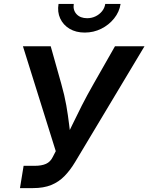

<svg xmlns="http://www.w3.org/2000/svg" viewBox="-20 -965 761 985"><path d="M82.5 0 101.1 -114.3H157.7Q193.4 -114.3 216.1 -124.5Q238.8 -134.8 251 -160.2L266.1 -189.5L97.7 -727.5H240.2L294.4 -534.7Q311 -476.6 320.1 -424.6Q329.1 -372.6 334.7 -325.4Q340.3 -278.3 345.7 -234.9H307.6Q329.1 -278.8 351.3 -325.4Q373.5 -372.1 399.9 -423.8Q426.3 -475.6 460 -534.7L569.8 -727.5H721.2L365.7 -134.3Q340.3 -91.8 311 -61.8Q281.7 -31.7 242.9 -15.9Q204.1 0 149.4 0ZM414.6 -797.9Q369.6 -797.9 336.9 -817.4Q304.2 -836.9 288.8 -870.4Q273.4 -903.8 280.3 -944.8H358.4Q353.5 -913.1 372.8 -892.3Q392.1 -871.6 427.2 -871.6Q450.2 -871.6 470 -881.1Q489.7 -890.6 503.2 -907Q516.6 -923.3 520 -944.8H598.6Q592.3 -903.8 565.4 -870.4Q538.6 -836.9 499.3 -817.4Q460 -797.9 414.6 -797.9Z"/></svg>

Font: Inter 16pt SemiBold
Style: Italic
Weight: 600
Italic angle: -9.3988°
Version: Version 4.001;git-66647c0bb